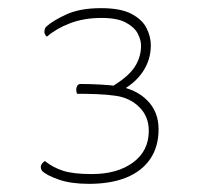

<svg xmlns="http://www.w3.org/2000/svg" viewBox="-20 -730 489 471"><path d="M198 -279Q154 -279 124 -289.5Q94 -300 83 -311Q80 -316 80 -320Q80 -328 90 -335Q110 -319 135 -311Q160 -303 205 -303Q268 -303 306.5 -331.5Q345 -360 345 -409Q345 -444 322 -467Q299 -490 264 -495Q244 -498 218 -499Q192 -500 169 -500Q168 -502 167.5 -505.5Q167 -509 167 -511Q167 -515 169.5 -519.5Q172 -524 178 -524Q202 -524 227.5 -522.5Q253 -521 266 -519Q313 -512 341 -484Q369 -456 369 -413Q369 -370 348.5 -340Q328 -310 290 -294.5Q252 -279 198 -279ZM274 -506 245 -512Q291 -538 308.5 -563Q326 -588 326 -618Q326 -632 318 -647.5Q310 -663 289 -674.5Q268 -686 229 -686Q186 -686 152 -673Q118 -660 95 -640Q88 -646 89 -654Q90 -662 94 -665Q109 -679 142.5 -694.5Q176 -710 228 -710Q276 -710 302.5 -696Q329 -682 339.5 -661Q350 -640 350 -619Q350 -583 330 -553.5Q310 -524 274 -506Z"/></svg>

Font: Yanone Kaffeesatz ExtraLight
Style: Regular
Weight: 200
Designer: Yanone (Cyrillic: Daniel Pouzeot, Huerta Tipografica, and Cyreal)
Foundry: Yanone
Version: Version 2.003